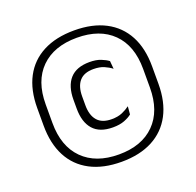

<svg xmlns="http://www.w3.org/2000/svg" viewBox="-118 -774 926 908"><g transform="rotate(-20 345.0 -319.5)"><path d="M345 11Q253 11 188.2 -23Q123.5 -57 89.8 -121.2Q56 -185.5 56 -276.5V-364Q56 -455 89.8 -518.8Q123.5 -582.5 188.2 -616.2Q253 -650 345 -650Q437 -650 501.5 -616.2Q566 -582.5 600 -518.8Q634 -455 634 -364V-276.5Q634 -185.5 600 -121.2Q566 -57 501.5 -23Q437 11 345 11ZM362 -156Q295.5 -156 263 -193Q230.5 -230 230.5 -298.5V-342.5Q230.5 -411 263.2 -447.8Q296 -484.5 362 -484.5Q395.5 -484.5 418.8 -475.2Q442 -466 455.5 -455.5L459 -415.5Q442.5 -428.5 420.8 -437.8Q399 -447 368 -447Q320.5 -447 297.5 -420.2Q274.5 -393.5 274.5 -343.5V-299Q274.5 -248.5 298 -221.5Q321.5 -194.5 369.5 -194.5Q401 -194.5 423 -204Q445 -213.5 461.5 -226L458 -186Q444 -174.5 420.2 -165.2Q396.5 -156 362 -156ZM345 -26Q460.5 -26 525.2 -91Q590 -156 590 -273.5V-367Q590 -484.5 525.2 -548.8Q460.5 -613 345 -613Q229.5 -613 164.5 -548.8Q99.5 -484.5 99.5 -367V-273.5Q99.5 -156 164.5 -91Q229.5 -26 345 -26Z"/></g></svg>

Font: Anek Telugu Medium Light
Style: Regular
Weight: 300
Version: Version 1.003